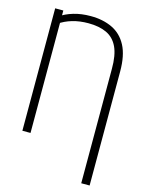

<svg xmlns="http://www.w3.org/2000/svg" viewBox="-137 -818 831 1102"><g transform="rotate(15 278.5 -266.5)"><path d="M506.8 203.6H457V-475.6Q457.5 -557.1 435.1 -605Q412.6 -652.8 368.4 -673.6Q324.2 -694.3 259.8 -694.3Q208 -694.3 164.8 -681.6Q121.6 -668.9 87.4 -645L80.1 -686Q114.7 -710 160.2 -723.6Q205.6 -737.3 261.7 -737.3Q335.4 -737.3 390.6 -710.9Q445.8 -684.6 476.3 -627Q506.8 -569.3 506.8 -474.1ZM101.1 -727.5V0H52.7V-727.5Z"/></g></svg>

Font: Inter ExtraLight
Style: Regular
Weight: 250
Designer: Rasmus Andersson
Foundry: rsms
Version: Version 4.001;git-66647c0bb